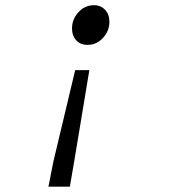

<svg xmlns="http://www.w3.org/2000/svg" viewBox="-20 -517 640 723"><path d="M316.5 -253 259.4 91 243 185.9H162.4L181.1 91L263.1 -253ZM333.8 -497.4Q359.4 -497.4 375.7 -480.1Q392 -462.8 392 -435.2Q392 -400.3 367.8 -374.2Q343.7 -348 309.4 -348Q282.8 -348 267 -365.3Q251.2 -382.6 251.2 -410.2Q251.2 -444.1 275.2 -470.7Q299.1 -497.4 333.8 -497.4Z"/></svg>

Font: SourceCodeVF
Style: Italic
Weight: 200
Italic angle: -11°
Monospace: yes
Designer: Paul D. Hunt, Teo Tuominen
Foundry: Adobe
Version: Version 1.026;hotconv 1.1.0;makeotfexe 2.6.0